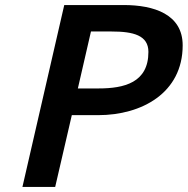

<svg xmlns="http://www.w3.org/2000/svg" viewBox="-20 -741 745 762"><path d="M705 -561C705 -685 590 -721 471 -721H235L69 1H199L265 -284H370C542 -284 705 -372 705 -561ZM371 -390H289L341 -616H423C509 -616 569 -601 569 -535C569 -413 473 -390 371 -390Z"/></svg>

Font: Perun SemiBold Italic
Style: Regular
Weight: 400
Italic angle: -12°
Foundry: Copyright (c) Stefan Peev, Context Ltd, 2016
Version: Version 1.026